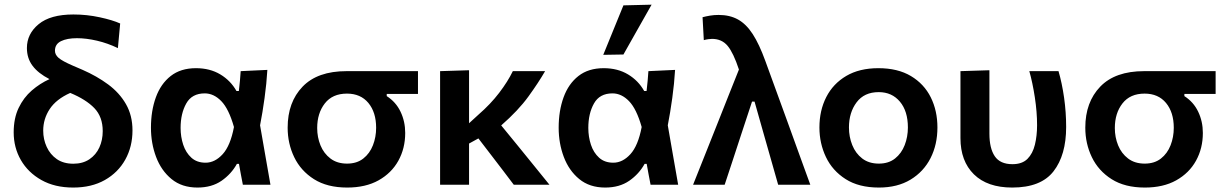

<svg xmlns="http://www.w3.org/2000/svg" viewBox="-20 -810 5378 842"><path d="M301 12.5Q220 12.5 161.5 -20.5Q103 -53.5 71.5 -108.2Q40 -163 40 -229.5Q40 -291.5 61.8 -336.8Q83.5 -382 119.2 -413Q155 -444 197 -463Q147.5 -488.5 122.8 -521.5Q98 -554.5 98 -599.5Q98 -661.5 149.5 -704Q201 -746.5 302 -746.5Q361 -746.5 417.5 -734.2Q474 -722 507 -707L497 -599Q452.5 -620.5 405.5 -631.5Q358.5 -642.5 317.5 -642.5Q274 -642.5 247.5 -629.5Q221 -616.5 221 -587.5Q221 -570 237.2 -556Q253.5 -542 298.5 -522.5L341.5 -504Q404.5 -476.5 454.2 -439.8Q504 -403 532.5 -353.2Q561 -303.5 561 -238Q561 -167 529.5 -110.2Q498 -53.5 439.8 -20.5Q381.5 12.5 301 12.5ZM169.5 -237Q169.5 -199 184.8 -165.8Q200 -132.5 229.2 -112.2Q258.5 -92 301.5 -92Q343 -92 372 -111.5Q401 -131 415.8 -163.5Q430.5 -196 430.5 -235Q430.5 -297.5 393.8 -335.8Q357 -374 288 -402.5Q226.5 -375 198 -331.8Q169.5 -288.5 169.5 -237Z M846 12.5Q777.5 12.5 732.2 -24.8Q687 -62 664.5 -121.8Q642 -181.5 642 -250Q642 -324 663.5 -383.2Q685 -442.5 728.8 -476.8Q772.5 -511 839.5 -511Q900.5 -511 946 -483.8Q991.5 -456.5 1017 -411H1027.5Q1030.5 -434 1032.2 -455.5Q1034 -477 1035.5 -498L1152.5 -503.5Q1149 -443.5 1140.2 -380Q1131.5 -316.5 1120.5 -260.5Q1132 -195.5 1143.2 -130.2Q1154.5 -65 1166 0H1045Q1040.5 -23 1036.2 -46Q1032 -69 1028 -91.5H1019Q994.5 -47 951.5 -17.2Q908.5 12.5 846 12.5ZM881.5 -96.5Q922.5 -96.5 956.5 -133.8Q990.5 -171 1006 -253Q983.5 -332.5 950.5 -366.5Q917.5 -400.5 878 -400.5Q821.5 -400.5 796.8 -356.2Q772 -312 772 -249Q772 -210 783.5 -175.2Q795 -140.5 819.2 -118.5Q843.5 -96.5 881.5 -96.5Z M1502.5 12.5Q1415 12.5 1357 -24.2Q1299 -61 1270.2 -120.8Q1241.5 -180.5 1241.5 -250Q1241.5 -362 1307 -430Q1372.5 -498 1499.5 -498H1813V-398H1676V-388.5Q1716 -363 1736.5 -320.2Q1757 -277.5 1757 -227Q1757 -159.5 1727 -105.2Q1697 -51 1640.2 -19.2Q1583.5 12.5 1502.5 12.5ZM1502 -92.5Q1545 -92.5 1573.2 -114.8Q1601.5 -137 1615.5 -173Q1629.5 -209 1629.5 -249.5Q1629.5 -317.5 1595.5 -358.5Q1561.5 -399.5 1501.5 -399.5Q1438 -399.5 1404.5 -356.5Q1371 -313.5 1371 -248.5Q1371 -208 1385.5 -172.5Q1400 -137 1429.2 -114.8Q1458.5 -92.5 1502 -92.5Z M1910 0V-498L2037 -502V-269.5L2078 -307Q2131.5 -353.5 2169.2 -403Q2207 -452.5 2229 -498H2370.5Q2342 -448.5 2297.5 -387Q2253 -325.5 2178 -260L2250 -172Q2282 -132.5 2318.2 -88Q2354.5 -43.5 2389.5 0H2233Q2209.5 -31.5 2186.8 -61Q2164 -90.5 2140.5 -121.5L2078 -203L2037 -180.5V0Z M2634 12.5Q2565.5 12.5 2520.2 -24.8Q2475 -62 2452.5 -121.8Q2430 -181.5 2430 -250Q2430 -324 2451.5 -383.2Q2473 -442.5 2516.8 -476.8Q2560.5 -511 2627.5 -511Q2688.5 -511 2734 -483.8Q2779.5 -456.5 2805 -411H2815.5Q2818.5 -434 2820.2 -455.5Q2822 -477 2823.5 -498L2940.5 -503.5Q2937 -443.5 2928.2 -380Q2919.5 -316.5 2908.5 -260.5Q2920 -195.5 2931.2 -130.2Q2942.5 -65 2954 0H2833Q2828.5 -23 2824.2 -46Q2820 -69 2816 -91.5H2807Q2782.5 -47 2739.5 -17.2Q2696.5 12.5 2634 12.5ZM2669.5 -96.5Q2710.5 -96.5 2744.5 -133.8Q2778.5 -171 2794 -253Q2771.5 -332.5 2738.5 -366.5Q2705.5 -400.5 2666 -400.5Q2609.5 -400.5 2584.8 -356.2Q2560 -312 2560 -249Q2560 -210 2571.5 -175.2Q2583 -140.5 2607.2 -118.5Q2631.5 -96.5 2669.5 -96.5ZM2625.5 -569.5Q2647.5 -624 2669.8 -678.2Q2692 -732.5 2714 -786.5L2837.5 -789.5Q2805.5 -733.5 2775 -679Q2744.5 -624.5 2714 -571Z M3019.5 0Q3046.5 -67.5 3075.5 -140.5Q3104.5 -213.5 3132 -282.5Q3152.5 -334.5 3175.2 -391.5Q3198 -448.5 3220.5 -505Q3196.5 -578 3171 -608.8Q3145.5 -639.5 3102.5 -639.5Q3096.5 -639.5 3086.8 -638.2Q3077 -637 3066.5 -634L3061 -734.5Q3076 -738.5 3093.8 -741.5Q3111.5 -744.5 3131.5 -744.5Q3180.5 -744.5 3216.5 -724.5Q3252.5 -704.5 3281 -660.5Q3309.5 -616.5 3336 -543.5L3432.5 -278.5Q3456 -213.5 3473 -166.5Q3490 -119.5 3504.2 -80.5Q3518.5 -41.5 3533.5 0H3392.5Q3377 -55 3361.2 -110.2Q3345.5 -165.5 3329.5 -221.5L3289 -364.5H3278L3230 -219Q3211.5 -161.5 3193.5 -107.5Q3175.5 -53.5 3158 0Z M3834.5 12.5Q3746.5 12.5 3688.5 -24.5Q3630.5 -61.5 3602 -121.5Q3573.5 -181.5 3573.5 -251Q3573.5 -325.5 3603.5 -384.2Q3633.5 -443 3691.2 -477Q3749 -511 3832 -511Q3917 -511 3974.8 -476.5Q4032.5 -442 4061.8 -383.2Q4091 -324.5 4091 -251Q4091 -176 4060.8 -116.5Q4030.5 -57 3973 -22.2Q3915.5 12.5 3834.5 12.5ZM3834 -92.5Q3877 -92.5 3905.2 -115Q3933.5 -137.5 3947.5 -173.8Q3961.5 -210 3961.5 -251Q3961.5 -322.5 3926.5 -364.2Q3891.5 -406 3833.5 -406Q3770 -406 3736.5 -361.2Q3703 -316.5 3703 -251Q3703 -210 3717.5 -173.8Q3732 -137.5 3761.2 -115Q3790.5 -92.5 3834 -92.5Z M4419 12.5Q4310 12.5 4251 -45.5Q4192 -103.5 4192 -204.5V-498L4319 -502V-224Q4319 -159.5 4342.5 -124.8Q4366 -90 4420 -90Q4462.5 -90 4485.8 -113.2Q4509 -136.5 4518.5 -175.5Q4528 -214.5 4528 -261Q4528 -319 4518.2 -383Q4508.5 -447 4494 -498H4622Q4637.5 -445 4646.5 -381.5Q4655.5 -318 4655.5 -253Q4655.5 -130 4600.2 -58.8Q4545 12.5 4419 12.5Z M5000.5 12.5Q4913 12.5 4855 -24.2Q4797 -61 4768.2 -120.8Q4739.5 -180.5 4739.5 -250Q4739.5 -362 4805 -430Q4870.5 -498 4997.5 -498H5311V-398H5174V-388.5Q5214 -363 5234.5 -320.2Q5255 -277.5 5255 -227Q5255 -159.5 5225 -105.2Q5195 -51 5138.2 -19.2Q5081.5 12.5 5000.5 12.5ZM5000 -92.5Q5043 -92.5 5071.2 -114.8Q5099.5 -137 5113.5 -173Q5127.5 -209 5127.5 -249.5Q5127.5 -317.5 5093.5 -358.5Q5059.5 -399.5 4999.5 -399.5Q4936 -399.5 4902.5 -356.5Q4869 -313.5 4869 -248.5Q4869 -208 4883.5 -172.5Q4898 -137 4927.2 -114.8Q4956.5 -92.5 5000 -92.5Z"/></svg>

Font: Commissioner SemiBold
Style: Regular
Weight: 600
Designer: Kostas Bartsokas
Foundry: Kostas Bartsokas
Version: Version 1.000; ttfautohint (v1.8.3)